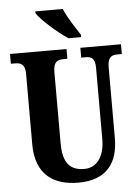

<svg xmlns="http://www.w3.org/2000/svg" viewBox="-61 -978 752 1036"><g transform="rotate(-5 314.5 -460.5)"><path d="M336 -771H404V-784C380 -822 336 -886 319 -931H170V-921C191 -886 280 -807 336 -771ZM322 10C475 10 538 -79 538 -212V-596C538 -653 561 -661 593 -661H615V-714H395V-661H416C448 -661 470 -653 470 -600V-214C470 -112 423 -61 360 -61C287 -61 244 -98 244 -210V-596C244 -653 268 -661 299 -661H320V-714H14V-661H36C66 -661 91 -653 91 -600V-218C91 -54 186 10 322 10Z"/></g></svg>

Font: Noto Serif Sinhala ExtraCondensed ExtraBold
Style: Regular
Weight: 800
Width: 2
Designer: Jelle Bosma - Monotype Design Team
Foundry: Monotype Imaging Inc.
Version: Version 2.007